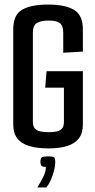

<svg xmlns="http://www.w3.org/2000/svg" viewBox="-20 -645 418 841"><path d="M193 5Q142 5 107.5 -5.5Q73 -16 55.5 -39Q38 -62 38 -99V-517Q38 -580 77 -602.5Q116 -625 192 -625Q265 -625 304 -602Q343 -579 343 -516V-419L257 -414V-500Q257 -534 241.5 -544.5Q226 -555 193 -555Q160 -555 142 -544.5Q124 -534 124 -501V-112Q124 -92 132.5 -82.5Q141 -73 156.5 -69.5Q172 -66 194 -66Q215 -66 229.5 -69.5Q244 -73 252 -82.5Q260 -92 260 -112V-261H178L184 -333H343V-99Q343 -62 325.5 -39Q308 -16 274.5 -5.5Q241 5 193 5ZM144 176Q160 149 170.5 127.5Q181 106 181 86Q164 86 160.5 80Q157 74 157 65Q157 51 161.5 45.5Q166 40 191 40Q214 40 218 45Q222 50 222 64Q222 82 216.5 103.5Q211 125 202 144.5Q193 164 183 176Z"/></svg>

Font: Smooch Sans Thin SemiBold
Style: Regular
Weight: 600
Version: Version 1.010